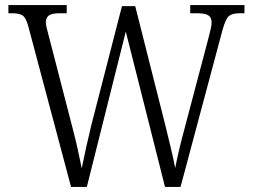

<svg xmlns="http://www.w3.org/2000/svg" viewBox="-20 -734 992 754"><path d="M91 -631Q82 -664 69 -673Q56 -682 26 -682H13V-714H242V-682H215Q183 -682 171.5 -673Q160 -664 160 -646Q160 -637 163.5 -623.5Q167 -610 172 -591L265 -231Q277 -185 285 -149Q293 -113 301 -73Q309 -113 318 -153.5Q327 -194 338 -240L459 -710H511L629 -243Q641 -194 651 -152.5Q661 -111 668 -74Q681 -142 706 -234L798 -582Q803 -602 807 -618.5Q811 -635 811 -645Q811 -665 798.5 -673.5Q786 -682 753 -682H727V-714H940V-682H922Q892 -682 879 -671Q866 -660 854 -617L689 0H628L474 -610L321 0H259Z"/></svg>

Font: Noto Serif SemiCondensed Light
Style: Regular
Weight: 300
Width: 4
Designer: Monotype Design Team
Foundry: Monotype Imaging Inc.
Version: Version 2.013